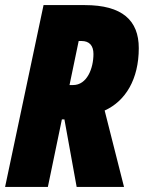

<svg xmlns="http://www.w3.org/2000/svg" viewBox="-25 -734 565 754"><path d="M-5 0H163L218 -265H228L276 0H462L386 -300C468 -337 520 -423 520 -545C520 -654 455 -714 308 -714H146ZM248 -400 284 -573H295C326 -573 342 -555 342 -522C342 -466 317 -400 262 -400Z"/></svg>

Font: Noto Sans UI Condensed Black
Style: Italic
Weight: 900
Width: 3
Italic angle: -192°
Designer: Monotype Design Team
Foundry: Monotype Imaging Inc.
Version: Version 1.901